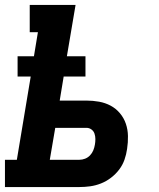

<svg xmlns="http://www.w3.org/2000/svg" viewBox="-21 -755 641 775"><path d="M-1 0V-110H47L103 -446H50V-528H116L132 -625H99V-735H284L249 -528H324V-446H236L220 -349H328Q354 -349 379 -344.5Q404 -340 425.5 -328.5Q447 -317 463 -298Q479 -279 487 -255.5Q495 -232 495.5 -206Q496 -180 492 -154Q489 -132 481.5 -110.5Q474 -89 460 -70.5Q446 -52 427 -37.5Q408 -23 386.5 -14.5Q365 -6 343 -3Q321 0 299 0ZM180 -110H299Q311 -110 322.5 -114.5Q334 -119 342.5 -128Q351 -137 355.5 -148Q360 -159 362 -171Q364 -182 364 -193.5Q364 -205 360.5 -215.5Q357 -226 348 -232.5Q339 -239 328 -239H202Z"/></svg>

Font: Iosevka Slab XBdExObl
Style: Regular
Weight: 800
Width: 7
Italic angle: -9°
Monospace: yes
Designer: Belleve Invis
Foundry: Belleve Invis
Version: Version 11.1.0; ttfautohint (v1.8.3)